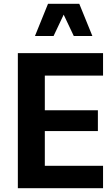

<svg xmlns="http://www.w3.org/2000/svg" viewBox="-20 -988 582 1008"><path d="M521 -117.5H215.3V-299.8H493.9V-409H215.3V-591.1H521V-709.1H73.7V0H521ZM465 -798.9 396.2 -968.1H232.1L163.5 -798.9H261.2L314.3 -911.1L367.4 -798.9Z"/></svg>

Font: Estedad-FD VF
Style: Regular
Weight: 100
Designer: Amin Abedi
Version: Version 7.3